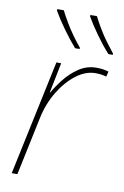

<svg xmlns="http://www.w3.org/2000/svg" viewBox="-87 -817 560 868"><g transform="rotate(10 193.5 -383.0)"><path d="M30 0 142 -528H164L136 -389H138Q154 -418 181 -452.5Q208 -487 244.5 -511.5Q281 -536 325 -536Q357 -536 381 -528L375 -504Q366 -507 353.5 -509Q341 -511 325 -511Q280 -511 236.5 -478Q193 -445 159.5 -389.5Q126 -334 112 -266L56 0ZM367 -606Q337 -639 306.5 -681.5Q276 -724 256 -759V-766H286Q297 -744 314 -715Q331 -686 351 -659Q371 -632 387 -612V-606ZM214 -606Q185 -639 154.5 -681.5Q124 -724 104 -759V-766H134Q145 -744 162 -715Q179 -686 198.5 -659Q218 -632 235 -612V-606Z"/></g></svg>

Font: Noto Sans Disp Thin
Style: Italic
Weight: 100
Italic angle: -12°
Designer: Monotype Design Team
Foundry: Monotype Imaging Inc.
Version: Version 2.000;GOOG;noto-source:20170915:90ef993387c0